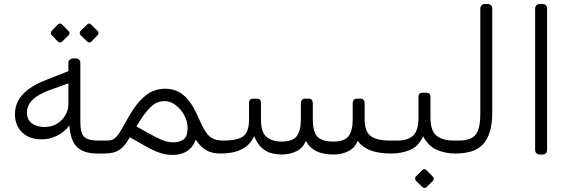

<svg xmlns="http://www.w3.org/2000/svg" viewBox="-20 -770 2874 963"><path d="M468 0Q401 0 367 -32Q333 -64 328 -141Q303 -107 265.5 -89Q228 -71 190 -71Q127 -71 91 -106Q55 -141 55 -198Q55 -233 70.5 -263.5Q86 -294 120.5 -320.5Q155 -347 211 -369L323 -413V-456Q323 -465 330.5 -471Q338 -477 346 -477H362Q371 -477 377 -470.5Q383 -464 383 -456V-160Q383 -102 402.5 -83.5Q422 -65 471 -65H520Q526 -65 529.5 -59Q533 -53 533 -47V-24Q533 0 505 0ZM202 -133Q240 -133 267 -150Q294 -167 308.5 -193.5Q323 -220 323 -246V-352L229 -318Q171 -297 143 -269Q115 -241 115 -206Q115 -171 139 -152Q163 -133 202 -133ZM291 -561Q287 -557 281 -557Q275 -557 270 -562L239 -594Q235 -599 235 -604.5Q235 -610 239 -615L270 -647Q275 -652 281 -652Q287 -652 291 -647L323 -615Q328 -611 328.5 -604.5Q329 -598 324 -593ZM438 -561Q434 -556 428 -557Q422 -558 417 -562L384 -594Q380 -598 380 -604.5Q380 -611 384 -615L417 -647Q422 -652 427 -652Q432 -652 437 -647L469 -615Q474 -611 474 -604.5Q474 -598 469 -593Z M848 7Q826 7 807 3.5Q788 0 765 -9.5Q742 -19 710.5 -36.5Q679 -54 631 -82Q611 -44 589.5 -26.5Q568 -9 546.5 -4.5Q525 0 503 0Q488 0 488 -15V-35Q488 -65 518 -65Q536 -65 548.5 -71.5Q561 -78 575 -98Q589 -118 611 -159Q649 -229 682 -264.5Q715 -300 745.5 -312.5Q776 -325 808 -325Q843 -325 872.5 -311Q902 -297 927.5 -265Q953 -233 976 -178Q995 -134 1011.5 -109Q1028 -84 1048.5 -74.5Q1069 -65 1099 -65Q1114 -65 1114 -50V-30Q1114 0 1084 0Q1044 0 1014.5 -16.5Q985 -33 962 -70Q948 -31 918 -12Q888 7 848 7ZM851 -56Q878 -56 899 -69.5Q920 -83 921 -125Q922 -159 905 -190.5Q888 -222 861.5 -242.5Q835 -263 806 -263Q785 -263 765.5 -254.5Q746 -246 722 -219Q698 -192 664 -136Q724 -102 756.5 -85Q789 -68 809 -62Q829 -56 851 -56Z M1391 5Q1369 5 1343.5 -1Q1318 -7 1294.5 -27Q1271 -47 1255 -87Q1239 -53 1213 -34Q1187 -15 1154.5 -7.5Q1122 0 1084 0Q1069 0 1069 -16V-35Q1069 -65 1099 -65Q1172 -65 1200.5 -87Q1229 -109 1229 -170V-255Q1229 -265 1234 -270Q1239 -275 1249 -275H1269Q1289 -275 1289 -255V-170Q1289 -105 1318 -82.5Q1347 -60 1391 -60Q1449 -60 1469 -88Q1489 -116 1489 -170V-252Q1489 -262 1494 -268.5Q1499 -275 1509 -275H1529Q1539 -275 1544 -268.5Q1549 -262 1549 -252V-170Q1549 -109 1572 -84.5Q1595 -60 1652 -60Q1709 -60 1729 -88Q1749 -116 1749 -170V-252Q1749 -262 1754 -268.5Q1759 -275 1769 -275H1789Q1799 -275 1804 -268.5Q1809 -262 1809 -252V-170Q1809 -112 1838 -88.5Q1867 -65 1938 -65H1959Q1974 -65 1974 -50V-30Q1974 0 1944 0Q1880 0 1838.5 -15.5Q1797 -31 1774 -64Q1761 -29 1728 -12Q1695 5 1652 5Q1600 5 1566 -12Q1532 -29 1514 -64Q1501 -29 1468 -12Q1435 5 1391 5Z M1944 0Q1929 0 1929 -16V-35Q1929 -65 1959 -65H1974Q2023 -65 2051 -89Q2079 -113 2079 -182V-285Q2079 -305 2099 -305H2119Q2139 -305 2139 -285V-182Q2139 -112 2170.5 -88.5Q2202 -65 2258 -65H2279Q2294 -65 2294 -50V-30Q2294 0 2264 0Q2215 0 2172 -18Q2129 -36 2102 -87Q2080 -36 2036.5 -18Q1993 0 1944 0ZM2119 169Q2115 173 2109 172.5Q2103 172 2098 168L2066 136Q2062 132 2062 125.5Q2062 119 2066 115L2098 83Q2103 78 2108.5 78Q2114 78 2118 83L2150 115Q2155 119 2155.5 125.5Q2156 132 2151 137Z M2264 0Q2249 0 2249 -15V-35Q2249 -65 2279 -65Q2316 -65 2340.5 -75.5Q2365 -86 2377 -114.5Q2389 -143 2389 -198V-727Q2389 -737 2395.5 -743.5Q2402 -750 2412 -750H2426Q2437 -750 2443 -743.5Q2449 -737 2449 -727V-208Q2449 -150 2437 -110Q2425 -70 2401.5 -45.5Q2378 -21 2343.5 -10.5Q2309 0 2264 0Z M2687 5Q2677 5 2670.5 -1.5Q2664 -8 2664 -18V-727Q2664 -737 2670.5 -743.5Q2677 -750 2687 -750H2701Q2712 -750 2718 -743.5Q2724 -737 2724 -727V-18Q2724 -8 2718 -1.5Q2712 5 2701 5Z"/></svg>

Font: Rubik Light
Style: Regular
Weight: 300
Designer: Hubert and Fischer
Foundry: Hubert and Fischer
Version: Version 2.300;gftools[0.9.30]